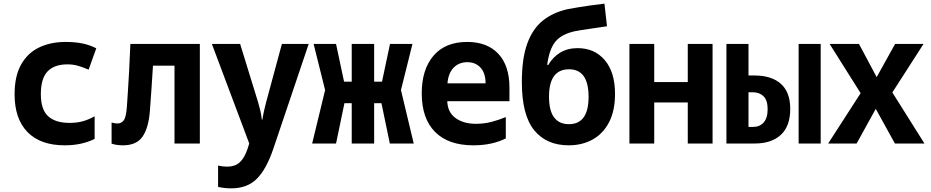

<svg xmlns="http://www.w3.org/2000/svg" viewBox="-20 -787 5107 1053"><path d="M335 10Q202 10 131 -62.5Q60 -135 60 -270Q60 -369 95.5 -432.5Q131 -496 194 -526.5Q257 -557 340 -557Q394 -557 435 -548Q476 -539 508 -522L466 -405Q431 -420 405 -427Q379 -434 350 -434Q278 -434 241 -395.5Q204 -357 204 -271Q204 -186 244 -149.5Q284 -113 362 -113Q401 -113 432.5 -121.5Q464 -130 499 -149V-25Q464 -8 423.5 1Q383 10 335 10Z M654 10Q620 10 592 1V-115Q600 -113 607.5 -111.5Q615 -110 626 -110Q646 -110 659 -127.5Q672 -145 676 -203Q678 -241 681.5 -286.5Q685 -332 688 -394.5Q691 -457 695 -546H1076V0H937V-427H819Q814 -352 810.5 -296.5Q807 -241 802 -178Q795 -86 762 -38Q729 10 654 10Z M1248 246Q1229 246 1211.5 244Q1194 242 1176 238V121Q1201 127 1226 127Q1268 127 1294 104Q1320 81 1337 31L1347 0L1142 -546H1297L1395 -228Q1401 -208 1407 -183.5Q1413 -159 1416 -131H1419Q1423 -157 1428.5 -181Q1434 -205 1440 -228L1526 -546H1673L1479 29Q1441 141 1388.5 193.5Q1336 246 1248 246Z M1692 0 1763 -293 1700 -546H1823L1867 -339H1909V-546H2032V-339H2075L2119 -546H2242L2179 -293L2249 0H2118L2072 -221H2032V0H1909V-221H1869L1823 0Z M2576 10Q2439 10 2366 -63.5Q2293 -137 2293 -275Q2293 -406 2357.5 -481.5Q2422 -557 2542 -557Q2652 -557 2713 -492Q2774 -427 2774 -306V-232H2433Q2435 -171 2478.5 -139.5Q2522 -108 2590 -108Q2635 -108 2675.5 -118.5Q2716 -129 2754 -145V-28Q2719 -10 2674 0Q2629 10 2576 10ZM2434 -330H2643Q2643 -386 2615.5 -416Q2588 -446 2543 -446Q2498 -446 2468.5 -416.5Q2439 -387 2434 -330Z M3099 10Q2977 10 2909.5 -73Q2842 -156 2842 -337Q2842 -466 2871.5 -547.5Q2901 -629 2957 -674Q3013 -719 3094 -737Q3115 -741 3148.5 -746.5Q3182 -752 3220.5 -757.5Q3259 -763 3295 -767L3309 -643Q3265 -636 3215 -629Q3165 -622 3134 -616Q3059 -600 3025.5 -558Q2992 -516 2981 -431H2987Q3012 -474 3052.5 -498.5Q3093 -523 3148 -523Q3241 -523 3297 -457Q3353 -391 3353 -272Q3353 -179 3320 -116Q3287 -53 3229.5 -21.5Q3172 10 3099 10ZM3100 -106Q3208 -106 3208 -256Q3208 -407 3101 -407Q2991 -407 2991 -257Q2991 -180 3019 -143Q3047 -106 3100 -106Z M3432 0V-546H3568V-337H3752V-546H3888V0H3752V-225H3568V0Z M3964 0V-546H4085V-373H4117Q4212 -373 4263 -327Q4314 -281 4314 -190Q4314 -95 4262.5 -47.5Q4211 0 4120 0ZM4360 0V-546H4481V0ZM4085 -91H4111Q4146 -91 4168 -115Q4190 -139 4190 -188Q4190 -237 4167.5 -259Q4145 -281 4109 -281H4085Z M4522 0 4700 -276 4530 -546H4691L4788 -364L4889 -546H5045L4874 -280L5050 0H4888L4783 -190L4678 0Z"/></svg>

Font: Noto Sans Mono SemiCondensed
Style: Bold
Weight: 700
Width: 4
Designer: Monotype Design Team
Foundry: Monotype Imaging Inc.
Version: Version 2.014